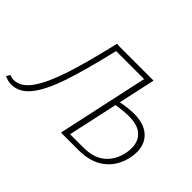

<svg xmlns="http://www.w3.org/2000/svg" viewBox="-141 -944 1236 1236"><g transform="rotate(45 477.0 -326.0)"><path d="M919 -257Q919 -224 911 -193Q889 -103 821 -51.5Q753 0 644 0H484L619 -622H364Q311 -397 266 -263.5Q221 -130 166.5 -61Q112 8 38 8Q10 8 -23 -7L-9 -32Q11 -24 29 -24Q93 -24 144 -96.5Q195 -169 239.5 -305Q284 -441 335 -660L354 -658H669L614 -406Q682 -419 731 -419Q821 -419 870 -375.5Q919 -332 919 -257ZM877 -251Q877 -312 838.5 -348Q800 -384 719 -384Q670 -384 607 -373L533 -34H655Q744 -34 798 -76.5Q852 -119 870 -194Q877 -222 877 -251Z"/></g></svg>

Font: Ysabeau Light
Style: Italic
Weight: 300
Italic angle: -12°
Designer: Christian Thalmann (Catharsis Fonts)
Version: Version 0.003